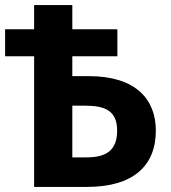

<svg xmlns="http://www.w3.org/2000/svg" viewBox="-20 -734 671 754"><path d="M114 0H322C502 0 592 -82 592 -221C592 -345 512 -435 329 -435H264V-513H441V-619H264V-714H114V-619H0V-513H114ZM264 -116V-319H314C393 -319 440 -299 440 -221C440 -145 399 -116 320 -116Z"/></svg>

Font: Noto Sans Display
Style: Bold
Weight: 700
Designer: Monotype Design Team
Foundry: Monotype Imaging Inc.
Version: Version 1.900